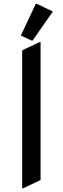

<svg xmlns="http://www.w3.org/2000/svg" viewBox="-20 -980 333 1019"><path d="M169.9 -960H174.8L260.7 -918.9L152.8 -764.6H147.9L90.8 -791.5ZM97.7 19.5V-712.9L190.4 -756.8H195.3V-24.4L102.5 19.5Z"/></svg>

Font: Nova Square
Style: Book
Weight: 400
Version: Version 2.000